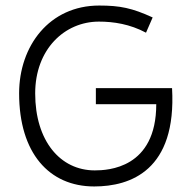

<svg xmlns="http://www.w3.org/2000/svg" viewBox="-20 -664 702 693"><path d="M544 -288C544 -56 369 -49 322 -49C197 -49 107 -156 107 -327C107 -486 213 -586 337 -586C390 -586 449 -577 507 -546L531 -601C457 -635 413 -644 338 -644C158 -644 49 -498 49 -327C49 -112 157 9 320 9C451 9 618 -49 601 -346H326V-288Z"/></svg>

Font: Linear
Style: Regular
Weight: 400
Designer: Braydon G. Fuller
Foundry: Braydon G. Fuller
Version: Version 1.000;PS 001.000;hotconv 1.0.38